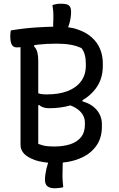

<svg xmlns="http://www.w3.org/2000/svg" viewBox="-20 -863 640 1029"><path d="M361 -799Q361 -785 358.5 -767.5Q356 -750 350 -731Q348 -724 345 -717Q375 -713 399 -704Q443 -689 473 -661.5Q503 -634 517 -599Q531 -564 531 -524V-509Q531 -438 492 -387Q464 -350 422 -326V-320Q471 -306 498.5 -273.5Q526 -241 526 -198V-183Q526 -120 492.5 -76.5Q459 -33 403 -12Q363 4 317 8Q316 12 316 17Q316 31 315.5 44Q315 57 315 71Q315 81 315 90Q315 99 316 107.5Q317 116 317.5 124.5Q318 133 319 140Q316 141 312 142Q308 143 304 143.5Q300 144 295 144.5Q290 145 284.5 145.5Q279 146 273 146Q248 146 234.5 135.5Q221 125 221 101Q221 88 223 73Q225 58 229 40Q233 25 238 9Q225 8 214 6Q186 2 166 -5.5Q146 -13 132 -21.5Q118 -30 110 -38Q100 -49 95 -60.5Q90 -72 90 -87V-610Q76 -609 70 -609Q51 -609 43 -624Q35 -639 35 -670Q35 -679 36 -686Q37 -693 38 -700Q111 -712 175 -716Q222 -719 265 -720Q265 -729 265 -737Q266 -749 266 -761Q266 -771 266 -780.5Q266 -790 265.5 -799.5Q265 -809 263.5 -818Q262 -827 261 -836Q265 -837 269 -838Q273 -839 277.5 -840Q282 -841 287 -842Q292 -843 297.5 -843Q303 -843 309 -843Q337 -843 349 -834Q361 -825 361 -799ZM164 -621 162 -615Q175 -602 180 -583Q185 -564 185 -538V-363Q191 -361 196 -360Q208 -357 230 -357Q296 -357 342.5 -375Q389 -393 414.5 -427.5Q440 -462 440 -511V-521Q440 -548 434.5 -568.5Q429 -589 417 -605Q389 -618 357 -623.5Q325 -629 283 -629Q230 -629 185 -624Q174 -622 164 -621ZM185 -299V-92Q195 -88 207 -84.5Q219 -81 234.5 -79.5Q250 -78 273 -78Q318 -78 355 -89.5Q392 -101 413.5 -127Q435 -153 435 -195V-206Q435 -233 419 -255Q403 -277 370 -293Q364 -296 357 -298Q304 -283 244 -283Q227 -283 213.5 -287Q200 -291 191 -300Z"/></svg>

Font: Code D Ace
Style: Regular
Weight: 400
Version: Version 1.085; ttfautohint (v1.8.4.7-5d5b);Nerd Fonts 3.0.2